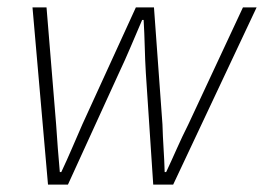

<svg xmlns="http://www.w3.org/2000/svg" viewBox="-20 -500 721 520"><path d="M110 0H164L302 -302C324 -348 345 -400 365 -446H369C372 -400 372 -348 375 -302L395 0H449L675 -480H638L490 -163C468 -120 450 -76 430 -34H426C425 -76 421 -120 420 -163L397 -480H348L203 -163C184 -120 166 -76 146 -34H142C138 -76 135 -120 132 -163L106 -480H68Z"/></svg>

Font: Source Sans Pro Light
Style: Italic
Weight: 300
Italic angle: -11°
Designer: Paul D. Hunt
Foundry: Adobe Systems Incorporated
Version: Version 3.006;hotconv 1.0.111;makeotfexe 2.5.65597